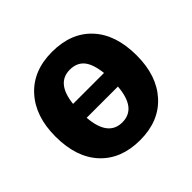

<svg xmlns="http://www.w3.org/2000/svg" viewBox="-143 -700 869 869"><g transform="rotate(-45 292.0 -265.5)"><path d="M292 -548Q414 -548 483 -473.5Q552 -399 552 -265Q552 -136 482.5 -59.5Q413 17 292 17Q171 17 101.5 -57.5Q32 -132 32 -266Q32 -395 101.5 -471.5Q171 -548 292 -548ZM292 -434Q206 -434 193 -314H391Q384 -377 360 -405.5Q336 -434 292 -434ZM392 -226H192Q202 -97 292 -97Q382 -97 392 -226Z"/></g></svg>

Font: Fira Sans
Style: Bold
Weight: 700
Designer: bBox Type GmbH & Carrois Corporate GbR & Edenspiekermann AG
Foundry: bBox Type GmbH & Carrois Corporate GbR & Edenspiekermann AG
Version: Version 4.301;PS 004.301;hotconv 1.0.88;makeotf.lib2.5.64775